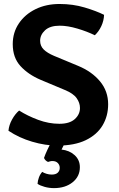

<svg xmlns="http://www.w3.org/2000/svg" viewBox="-20 -717 596 964"><path d="M22.5 -60.5Q25 -89 40.5 -117Q56 -145 76 -162Q118.5 -135 171.8 -115.2Q225 -95.5 278 -95.5Q329.5 -95.5 355.5 -119Q381.5 -142.5 381.5 -175Q381.5 -200.5 364.8 -224.2Q348 -248 305 -265.5L184.5 -316Q122 -342.5 83 -385Q44 -427.5 44 -495.5Q44 -554 74.8 -599.5Q105.5 -645 158.5 -671Q211.5 -697 279 -697Q346 -697 404.8 -679.5Q463.5 -662 502.5 -642.5Q501.5 -613.5 488.8 -586Q476 -558.5 456 -540Q417.5 -559 368.5 -573.5Q319.5 -588 280 -588Q231 -588 206.2 -565Q181.5 -542 181.5 -512.5Q181.5 -486.5 199.2 -468.8Q217 -451 251.5 -436.5L373 -386Q441.5 -357.5 482.2 -308.5Q523 -259.5 523 -193.5Q523 -134.5 495 -87.5Q467 -40.5 410.5 -13.2Q354 14 269 14Q207.5 14 141.5 -5.5Q75.5 -25 22.5 -60.5ZM201 76Q206.5 59.5 218.2 34.5Q230 9.5 239 -6H311.5Q306 1 299.2 13.5Q292.5 26 289 34Q328.5 38 354.8 62Q381 86 381 122.5Q381 169 344.5 198.2Q308 227.5 251 227.5Q227 227.5 204.2 221.2Q181.5 215 168.5 206Q169.5 190 175.5 173.8Q181.5 157.5 192 146Q200.5 151.5 213.5 155.5Q226.5 159.5 240 159.5Q260 159.5 270 150Q280 140.5 280 126Q280 111.5 270.2 101.5Q260.5 91.5 243 91.5Q237 91.5 231.5 93Q226 94.5 221 96Q206.5 89.5 201 76Z"/></svg>

Font: Signika SC SemiBold
Style: Regular
Weight: 600
Designer: Anna Giedryś
Foundry: Anna Giedryś
Version: Version 2.000; ttfautohint (v1.8.3) -l 8 -r 50 -G 200 -x 9 -